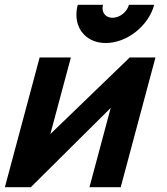

<svg xmlns="http://www.w3.org/2000/svg" viewBox="-53 -779 694 799"><path d="M387.1 -600C475.1 -600 565.1 -671 588.7 -759H483.7C475.6 -729 445.2 -705 415.2 -705C390.1 -705 373.7 -721.8 373.7 -744.8C373.7 -749.3 374.4 -754.1 375.7 -759H270.7C266.8 -744.7 265 -730.8 265 -717.6C265 -649.7 313.4 -600 387.1 -600ZM594 -540H487L156.5 -221L242 -540H112L-32.7 0H75.3L407.7 -330L319.3 0H449.3Z"/></svg>

Font: Manrope
Style: ExtraBoldItalic
Weight: 800
Italic angle: -15°
Designer: Mikhail Sharanda
Foundry: Mikhail Sharanda
Version: Version 4.502;hotconv 1.0.109;makeotfexe 2.5.65596